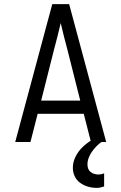

<svg xmlns="http://www.w3.org/2000/svg" viewBox="-20 -690 590 933"><path d="M54 0 234 -670H316L496 0H422L387 -137H163L128 0ZM370 -201 308 -447Q299 -479 291 -512Q283 -545 275 -578Q267 -545 259 -512Q251 -479 242 -447L180 -201ZM450 223Q428 223 407.5 217Q387 211 369.5 198.5Q352 186 343 166.5Q334 147 334 126Q334 98 346.5 72.5Q359 47 379 27Q399 7 423 -7.5Q447 -22 473 -32V0Q459 10 447.5 22Q436 34 426.5 47.5Q417 61 411 77Q405 93 405 109Q405 120 408.5 129.5Q412 139 420 145.5Q428 152 438 155Q448 158 458 158Q465 158 472.5 156.5Q480 155 486 152V216Q478 219 468.5 221Q459 223 450 223Z"/></svg>

Font: Lode Term
Style: Regular
Weight: 400
Monospace: yes
Designer: Belleve Invis
Foundry: Belleve Invis
Version: Version 29.2.0